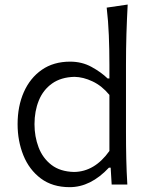

<svg xmlns="http://www.w3.org/2000/svg" viewBox="-20 -794 641 826"><path d="M279.8 11.2Q205.6 11.2 155.5 -26.4Q105.5 -64 80.6 -125.7Q55.7 -187.5 55.7 -259.8Q55.7 -336.9 82.5 -397.7Q109.4 -458.5 159.9 -493.7Q210.4 -528.8 281.7 -528.8Q332.5 -528.8 373.5 -506.3Q414.6 -483.9 442.9 -456.5H450.7V-515.1Q450.7 -581.1 448.2 -642.1Q445.8 -703.1 439 -761.2L529.3 -774.4Q525.9 -710.9 523.9 -647.2Q522 -583.5 522 -515.1V-228.5Q522 -164.6 523.2 -111.1Q524.4 -57.6 527.8 0H460.4L456.1 -72.8H448.7Q370.1 11.2 279.8 11.2ZM298.3 -54.2Q387.2 -55.2 450.7 -144.5V-385.7Q418.5 -424.8 378.2 -443.8Q337.9 -462.9 300.3 -463.4Q242.2 -461.9 203.9 -434.6Q165.5 -407.2 147 -361.6Q128.4 -315.9 128.4 -259.8Q128.4 -206.5 146 -160.2Q163.6 -113.8 201.2 -84.7Q238.8 -55.7 298.3 -54.2Z"/></svg>

Font: Pinar-FD Regular
Style: FD-Regular
Weight: 400
Designer: Amin Abedi
Version: Version 3.000